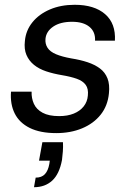

<svg xmlns="http://www.w3.org/2000/svg" viewBox="-20 -544 546 802"><path d="M215 12Q148 12 104.5 -9.5Q61 -31 41.5 -70Q22 -109 26 -161H112Q111 -134 121.5 -110.5Q132 -87 158 -73Q184 -59 227 -59Q262 -59 288 -69.5Q314 -80 329.5 -99.5Q345 -119 347 -145Q350 -173 338 -189.5Q326 -206 300.5 -215Q275 -224 239 -230Q203 -236 173 -246Q143 -256 122 -273Q101 -290 90.5 -314.5Q80 -339 84 -373Q88 -417 115.5 -451Q143 -485 188.5 -504.5Q234 -524 292 -524Q374 -524 419 -485Q464 -446 460 -374H377Q379 -411 353.5 -432Q328 -453 281 -453Q232 -453 202.5 -433Q173 -413 170 -382Q168 -361 178.5 -344.5Q189 -328 214 -317.5Q239 -307 278 -300Q316 -294 346 -284Q376 -274 397.5 -258Q419 -242 429 -216.5Q439 -191 435 -154Q430 -102 400.5 -65Q371 -28 323 -8Q275 12 215 12ZM122 238 129 198Q154 198 167.5 183.5Q181 169 186 141L188 127H143L157 50H243Q244 70 242.5 89Q241 108 239 124Q228 183 198 210.5Q168 238 122 238Z"/></svg>

Font: DM Sans 12pt
Style: Italic
Weight: 400
Italic angle: -10°
Version: Version 4.004;gftools[0.9.30]